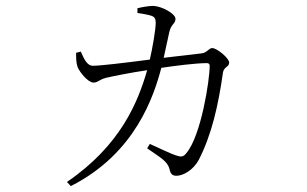

<svg xmlns="http://www.w3.org/2000/svg" viewBox="-20 -572 1040 651"><path d="M479 -69C523 -38 548 -26 555 2C558 18 565 24 578 24C601 24 635 5 654 -30C698 -116 720 -214 736 -326C739 -346 757 -344 757 -360C757 -375 715 -409 700 -409C687 -409 683 -393 663 -391L535 -376L554 -463C560 -491 575 -491 575 -508C575 -526 528 -551 500 -552C485 -552 461 -548 446 -544V-528C459 -526 479 -523 492 -519C504 -515 508 -509 508 -495C508 -472 497 -409 488 -370C404 -359 320 -349 295 -349C274 -349 264 -375 254 -397L238 -393C238 -377 238 -359 243 -345C249 -329 278 -292 297 -292C312 -292 316 -302 339 -308C359 -313 430 -327 479 -334C448 -227 390 -80 207 45L220 59C440 -52 502 -248 527 -342C574 -349 644 -358 682 -358C688 -358 691 -354 691 -349C691 -301 662 -112 612 -53C601 -39 594 -39 574 -46C558 -51 520 -70 488 -84Z"/></svg>

Font: Noto Serif CJK HK ExtraLight
Style: Regular
Weight: 200
Designer: Ryoko NISHIZUKA 西塚涼子 (kana & ideographs); Frank Grießhammer (Latin, Greek & Cyrillic); Wenlong ZHANG 张文龙 (bopomofo); San
Foundry: Adobe
Version: Version 2.001;hotconv 1.1.0;makeotfexe 2.6.0